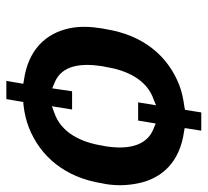

<svg xmlns="http://www.w3.org/2000/svg" viewBox="-44 -558 639 590"><g transform="rotate(90 275.0 -263.5)"><path d="M68 -259C62 -223 61 -190 67 -160C82 -85 134 -31 227 -18L238 -16L229 36H285L294 -16L306 -17C330 -20 351 -25 372 -33C461 -68 526 -144 544 -259L546 -269C552 -305 550 -338 544 -368C529 -443 478 -497 385 -510L374 -512L382 -563H326L318 -513L308 -511C285 -508 261 -503 241 -495C152 -460 88 -384 70 -269ZM184 -259 186 -269C196 -332 224 -396 287 -417L304 -424L295 -369H351L360 -423L377 -416C432 -394 440 -332 430 -269L428 -259C418 -195 389 -132 326 -111L307 -104L317 -166H261L252 -105L235 -112C180 -134 174 -195 184 -259Z"/></g></svg>

Font: Asimov Pro
Style: UltObl
Weight: 900
Designer: Google
Version: Version 2.000980; 2014